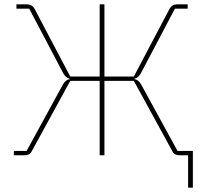

<svg xmlns="http://www.w3.org/2000/svg" viewBox="-20 -718 954 888"><path d="M850 150V0H810Q786 0 778 -17L599 -344H463V0H441V-344H305L126 -17Q118 0 94 0H44V-20H103L271 -327Q283 -349 302 -352V-354Q285 -357 272 -380L115 -678H56V-698H105Q128 -698 140 -677L305 -364H441V-698H463V-364H599L764 -677Q776 -698 799 -698H848V-678H789L632 -380Q619 -357 602 -354V-352Q621 -349 633 -327L801 -20H872V150Z"/></svg>

Font: IBM Plex Sans Thin
Style: Regular
Weight: 100
Designer: Mike Abbink, Paul van der Laan, Pieter van Rosmalen
Foundry: Bold Monday
Version: Version 3.0